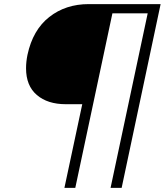

<svg xmlns="http://www.w3.org/2000/svg" viewBox="-20 -782 803 936"><path d="M381 -274H301Q212 -274 159.5 -319Q107 -364 107 -449Q107 -481 114 -515Q140 -636 220 -699Q300 -762 413 -762H763L573 134H519L700 -717H528L347 134H294Z"/></svg>

Font: Prompt ExtraLight
Style: Italic
Weight: 275
Italic angle: -12°
Designer: Katatrad Team
Foundry: CadsonDemak
Version: Version 1.000